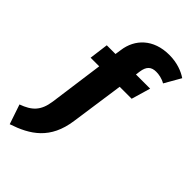

<svg xmlns="http://www.w3.org/2000/svg" viewBox="-377 -853 1168 1168"><g transform="rotate(45 207.5 -268.5)"><path d="M362 -632C384 -632 414 -627 441 -611L501 -716C466 -740 413 -761 346 -761C209 -761 130 -679 116 -573L110 -533H35L19 -410H93L45 -59C32 33 -9 69 -86 97L-43 224C89 180 195 113 220 -67L269 -410H372L408 -533H286L290 -562C297 -612 320 -632 362 -632Z"/></g></svg>

Font: Fira Sans ExtraBold
Style: Italic
Weight: 800
Italic angle: -8°
Designer: bBox Type GmbH & Carrois Corporate GbR & Edenspiekermann AG
Foundry: bBox Type GmbH & Carrois Corporate GbR & Edenspiekermann AG
Version: Version 4.301;PS 004.301;hotconv 1.0.88;makeotf.lib2.5.64775